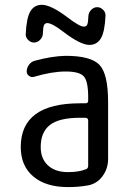

<svg xmlns="http://www.w3.org/2000/svg" viewBox="-20 -760 540 790"><path d="M309.6 -275.4Q222.7 -275.4 185.1 -245.6Q147.5 -215.8 147.5 -155.3Q147.5 -106.4 177.7 -79.1Q208 -51.8 259.8 -51.8Q304.7 -51.8 333 -63.5Q342.8 -66.4 342.8 -78.1V-263.7Q342.8 -274.4 332 -275.4ZM259.8 9.8Q168.9 9.8 117.2 -33.7Q65.4 -77.1 65.4 -155.3Q65.4 -335 309.6 -335H332Q342.8 -335 342.8 -345.7V-360.4Q342.8 -425.8 324.7 -445.8Q306.6 -465.8 250 -465.8Q194.3 -465.8 121.1 -444.3Q110.4 -440.4 100.1 -447.3Q89.8 -454.1 89.8 -465.8Q89.8 -480.5 99.1 -493.2Q108.4 -505.9 122.1 -509.8Q194.3 -529.3 250 -530.3Q353.5 -530.3 389.2 -493.2Q424.8 -456.1 424.8 -339.8V-105.5Q424.8 -66.4 401.9 -35.2Q378.9 -3.9 341.8 2.9Q303.7 9.8 259.8 9.8ZM343.8 -695.3Q344.7 -709 355.5 -719.7Q366.2 -730.5 379.9 -730.5Q393.6 -730.5 404.3 -719.7Q415 -709 414.1 -695.3Q411.1 -628.9 395 -602.1Q378.9 -575.2 347.7 -575.2Q311.5 -575.2 242.2 -627.9Q194.3 -665 174.8 -665Q165 -665 161.1 -656.7Q157.2 -648.4 156.2 -620.1Q155.3 -606.4 144.5 -595.7Q133.8 -585 120.1 -585Q106.4 -585 95.7 -595.7Q85 -606.4 85.9 -620.1Q88.9 -686.5 105 -713.4Q121.1 -740.2 152.3 -740.2Q189.5 -740.2 257.8 -688.5Q307.6 -650.4 325.2 -650.4Q335 -650.4 338.9 -658.7Q342.8 -667 343.8 -695.3Z"/></svg>

Font: Rounded-X Mgen+ 1mn regular
Style: Regular
Weight: 400
Designer: [Source Han Sans]
Ryoko NISHIZUKA  (kana & ideographs); Paul D. Hunt (Latin, Greek & Cyrillic); Wenlong ZHANG  (bopomofo
Version: Version 1.059.20150602